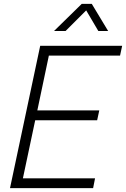

<svg xmlns="http://www.w3.org/2000/svg" viewBox="-20 -978 655 998"><path d="M261 -817 405 -958H457L542 -817H491L428 -924L321 -817ZM32 0 189 -740H615L604 -689H234L174 -404H496L485 -353H163L99 -51H474L464 0Z"/></svg>

Font: Be Vietnam Pro ExtraLight
Style: Italic
Weight: 200
Italic angle: -12°
Designer: Lam Bao, Tony Le, Vietanh Nguyen
Foundry: Yellow Type Foundry
Version: Version 1.002; ttfautohint (v1.8.3)